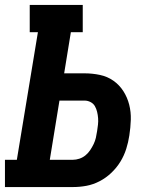

<svg xmlns="http://www.w3.org/2000/svg" viewBox="-21 -755 641 775"><path d="M-1 0V-110H47L132 -625H99V-735H313V-625H265L238 -459H320Q352 -459 382.5 -452.5Q413 -446 437 -429Q461 -412 477 -387Q493 -362 500.5 -332.5Q508 -303 507 -271.5Q506 -240 501 -208Q497 -181 488.5 -154Q480 -127 465 -102.5Q450 -78 428.5 -57.5Q407 -37 381 -23.5Q355 -10 328 -5Q301 0 274 0ZM273 -110Q286 -110 299.5 -114.5Q313 -119 324 -128Q335 -137 343 -149Q351 -161 357 -173.5Q363 -186 366 -199Q369 -212 371 -226Q373 -239 374.5 -252Q376 -265 375 -278Q374 -291 371 -303.5Q368 -316 362 -326.5Q356 -337 344.5 -343Q333 -349 320 -349H219L180 -110Z"/></svg>

Font: Iosevka Etoile Extrabold
Style: Italic
Weight: 800
Italic angle: -9°
Designer: Belleve Invis
Foundry: Belleve Invis
Version: Version 22.1.2; ttfautohint (v1.8.4)